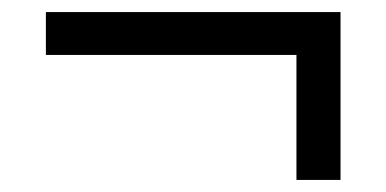

<svg xmlns="http://www.w3.org/2000/svg" viewBox="-20 -444 640 318"><path d="M471 -146V-353H56V-424H544V-146Z"/></svg>

Font: Nunito Sans 12pt ExtraLight 8pt Medium
Style: Regular
Weight: 500
Version: Version 3.101;gftools[0.9.27]